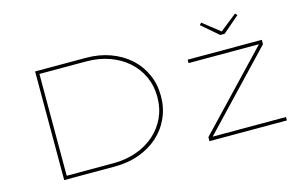

<svg xmlns="http://www.w3.org/2000/svg" viewBox="-89 -961 1897 1195"><g transform="rotate(-15 859.5 -363.0)"><path d="M194 0V-700H521Q606 -700 677.5 -674Q749 -648 801 -601.5Q853 -555 882 -491Q911 -427 911 -350Q911 -274 882 -209.5Q853 -145 801 -98.5Q749 -52 677.5 -26Q606 0 521 0ZM216 -13 206 -22H516Q597 -22 665 -46Q733 -70 783 -114Q833 -158 860.5 -218Q888 -278 888 -350Q888 -422 860.5 -482Q833 -542 783 -586Q733 -630 665 -654Q597 -678 516 -678H205L216 -689ZM1130 0V-26L1594 -514L1596 -503H1130V-525H1608V-497L1148 -13L1147 -22H1629V0ZM1366 -621 1259 -713 1271 -726 1388 -634H1373L1489 -726L1501 -713L1394 -621Z"/></g></svg>

Font: Lexend Zetta Thin
Style: Regular
Weight: 250
Version: Version 1.007